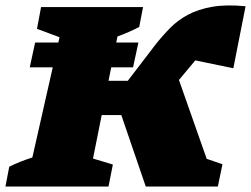

<svg xmlns="http://www.w3.org/2000/svg" viewBox="-63 -686 923 706"><path d="M-43 0 -29 -73Q-9 -83 12.5 -91.5Q34 -100 56 -107L156 -549L73 -580L88 -660H463L449 -587Q411 -567 369 -552L336 -389H407L508 -521Q534 -554 562.5 -583Q591 -612 628.5 -632Q666 -652 717.5 -661Q769 -670 840 -663L795 -435L655 -464Q652 -460 648 -455.5Q644 -451 641 -447L595 -392L697 -102L755 -82L738 0H473L383 -263H311L279 -103L352 -81L336 0ZM66.2 -529.7H446L426.2 -438.3H46.4Z"/></svg>

Font: Piazzolla SC Black
Style: Italic
Weight: 900
Italic angle: -11.3°
Designer: Juan Pablo del Peral
Foundry: Huerta Tipografica
Version: Version 1.330